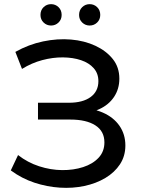

<svg xmlns="http://www.w3.org/2000/svg" viewBox="-20 -897 682 925"><path d="M32 -76 67 -150Q113 -114 168.5 -96Q224 -78 279 -77.5Q334 -77 380.5 -92Q427 -107 455 -137Q483 -167 483 -211Q483 -265 439.5 -293Q396 -321 319 -321H163V-402H312Q379 -402 416.5 -429.5Q454 -457 454 -506Q454 -543 431.5 -568.5Q409 -594 370.5 -607Q332 -620 283.5 -620.5Q235 -621 184 -607.5Q133 -594 86 -565L54 -647Q118 -683 187.5 -697.5Q257 -712 322 -706.5Q387 -701 439.5 -676.5Q492 -652 523.5 -612.5Q555 -573 555 -518Q555 -468 529 -429.5Q503 -391 457 -370.5Q411 -350 350 -350L354 -377Q424 -377 475.5 -354.5Q527 -332 555.5 -291Q584 -250 584 -196Q584 -145 558 -105.5Q532 -66 487.5 -39.5Q443 -13 386.5 -1Q330 11 268 7Q206 3 145.5 -17Q85 -37 32 -76ZM412 -774Q391 -774 376 -788.5Q361 -803 361 -825Q361 -848 376 -862.5Q391 -877 412 -877Q433 -877 448 -862.5Q463 -848 463 -825Q463 -803 448 -788.5Q433 -774 412 -774ZM226 -774Q205 -774 190 -788.5Q175 -803 175 -825Q175 -848 190 -862.5Q205 -877 226 -877Q247 -877 262 -862.5Q277 -848 277 -825Q277 -803 262 -788.5Q247 -774 226 -774Z"/></svg>

Font: MOST Montserrat Medium
Style: Regular
Weight: 500
Designer: Julieta Ulanovsky
Foundry: Julieta Ulanovsky
Version: Version 8.000;March 11, 2024;FontCreator 15.0.0.2926 64-bit